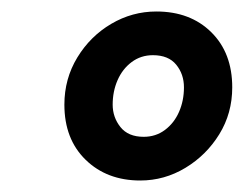

<svg xmlns="http://www.w3.org/2000/svg" viewBox="-20 -706 424 334"><path d="M224 -392Q166 -392 129 -428Q92 -464 92 -524Q92 -569 114.5 -606Q137 -643 173.5 -664.5Q210 -686 252 -686Q311 -686 347.5 -650Q384 -614 384 -554Q384 -509 361.5 -472.5Q339 -436 302.5 -414Q266 -392 224 -392ZM230 -468Q251 -468 267 -480Q283 -492 291.5 -511.5Q300 -531 300 -554Q300 -577 286.5 -593.5Q273 -610 246 -610Q225 -610 209 -598Q193 -586 184.5 -566.5Q176 -547 176 -524Q176 -502 189.5 -485Q203 -468 230 -468Z"/></svg>

Font: Source Sans 3 ExtraLight Black
Style: Italic
Weight: 900
Italic angle: -11°
Version: Version 3.052;hotconv 1.1.0;makeotfexe 2.6.0